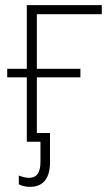

<svg xmlns="http://www.w3.org/2000/svg" viewBox="-20 -550 434 745"><path d="M96 175Q82 175 71 172Q60 169 53 165V131Q60 134 71 137Q82 140 93 140Q137 140 137 79V0H84V-250H8V-283H84V-530H375V-495H123V-283H292V-250H123V-34H174V80Q174 126 154.5 150.5Q135 175 96 175Z"/></svg>

Font: Noto Sans Disp ExtLt
Style: Regular
Weight: 200
Designer: Monotype Design Team
Foundry: Monotype Imaging Inc.
Version: Version 2.000;GOOG;noto-source:20170915:90ef993387c0